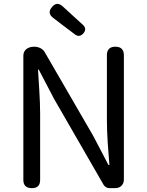

<svg xmlns="http://www.w3.org/2000/svg" viewBox="-20 -975 763 995"><path d="M622 -366V-689C622 -718 607 -733 578 -733C549 -733 534 -718 534 -689V-352C534 -276 541 -193 547 -120H542L463 -271L211 -706C200 -724 178 -733 157 -733C126 -733 101 -717 101 -686V-43C101 -14 116 0 145 0C174 0 188 -14 188 -43V-385C188 -462 181 -540 177 -614H181L260 -463L517 -17C523 -7 535 0 547 0H574H577C604 0 622 -18 622 -45ZM307 -843 368 -797C383 -785 398 -787 411 -801C425 -816 425 -832 410 -846L354 -897L306 -941C285 -960 267 -960 249 -938C231 -916 234 -899 256 -882Z"/></svg>

Font: GenSenRounded2 TW R
Style: Regular
Weight: 400
Version: Version 2.100;PS 2.1;hotconv 16.6.51;makeotf.lib2.5.65220 DE